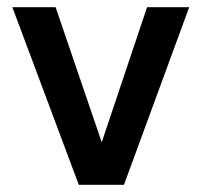

<svg xmlns="http://www.w3.org/2000/svg" viewBox="-20 -515 562 535"><path d="M199.6 0 14.4 -495H134.9L271.8 -94.2H255.3L389.8 -495H507.2L325.4 0Z"/></svg>

Font: Geologica-Sharp
Style: Regular
Weight: 100
Designer: Sindre Bremnes, Frode Helland
Foundry: Monokrom Skriftforlag AS
Version: Version 1.010;gftools[0.9.28]